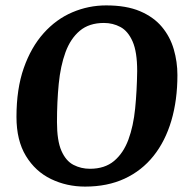

<svg xmlns="http://www.w3.org/2000/svg" viewBox="-20 -680 695 711"><path d="M295 11Q227 11 169 -17Q111 -45 76 -102.5Q41 -160 41 -247Q41 -351 68 -428Q95 -505 141.5 -557Q188 -609 248 -634.5Q308 -660 373 -660Q448 -660 498.5 -638.5Q549 -617 579.5 -580.5Q610 -544 623.5 -497.5Q637 -451 637 -402Q637 -309 614.5 -233Q592 -157 548.5 -102.5Q505 -48 441.5 -18.5Q378 11 295 11ZM313 -55Q368 -55 402.5 -84Q437 -113 455.5 -163Q474 -213 480.5 -278.5Q487 -344 488 -417Q488 -488 471 -526.5Q454 -565 426 -580Q398 -595 365 -595Q310 -595 275.5 -566Q241 -537 222.5 -486.5Q204 -436 197.5 -369.5Q191 -303 191 -228Q191 -159 207.5 -121.5Q224 -84 252 -69.5Q280 -55 313 -55Z"/></svg>

Font: Faustina
Style: Bold Italic
Weight: 700
Italic angle: -8°
Designer: Alfonso Garcia
Foundry: http://www.omnibus-type.com
Version: Version 1.200